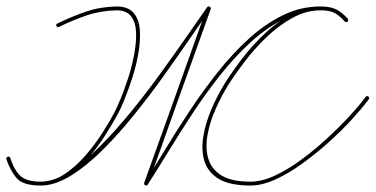

<svg xmlns="http://www.w3.org/2000/svg" viewBox="-26 -568 1163 594"><path d="M157 -485Q151 -482 149 -487Q146 -493 151 -495Q196 -517 240 -532Q284 -547 335 -548Q370 -548 387 -528.5Q404 -509 406.5 -476.5Q409 -444 402.5 -405.5Q396 -367 384 -329.5Q372 -292 360 -262.5Q348 -233 340 -218Q324 -188 299.5 -149.5Q275 -111 244 -75.5Q213 -40 176.5 -17Q140 6 100 6Q53 6 30.5 -14Q8 -34 -6 -75Q-8 -81 -2 -83Q4 -85 6 -79Q15 -53 24.5 -37Q34 -21 51 -13.5Q68 -6 100 -6Q140 -6 186.5 -35.5Q233 -65 282 -114Q331 -163 379.5 -222.5Q428 -282 472 -343Q516 -404 553 -457Q590 -510 615 -546Q618 -550 623 -547Q627 -545 626 -540Q577 -404 528.5 -268.5Q480 -133 432 2Q430 7 424 4Q418 1 421 -3Q451 -49 486 -107Q521 -165 561.5 -226Q602 -287 647.5 -344.5Q693 -402 743.5 -448Q794 -494 849.5 -521Q905 -548 965 -548Q995 -548 1013 -539.5Q1031 -531 1050 -510Q1053 -505 1049 -501Q1044 -498 1040 -502Q1023 -521 1008 -528.5Q993 -536 965 -536Q921 -536 878.5 -512.5Q836 -489 798.5 -453Q761 -417 731 -377.5Q701 -338 680 -305Q680 -305 680 -305Q680 -305 680 -305Q680 -305 680 -305Q680 -305 680 -305Q659 -271 641 -230.5Q623 -190 616 -150.5Q609 -111 618 -78.5Q627 -46 658 -26Q689 -6 749 -6Q784 -6 824 -24.5Q864 -43 905.5 -73.5Q947 -104 985 -139Q1023 -174 1054.5 -208Q1086 -242 1105 -268Q1105 -268 1105 -268Q1105 -268 1105 -268Q1109 -273 1114 -269Q1118 -266 1115 -261Q1095 -234 1063 -199Q1031 -164 991.5 -128.5Q952 -93 910 -62.5Q868 -32 826.5 -13Q785 6 749 6Q685 6 651 -14.5Q617 -35 606.5 -69.5Q596 -104 603 -146Q610 -188 628.5 -231Q647 -274 670 -311Q670 -311 670 -311Q670 -311 670 -311Q670 -311 670 -311Q670 -311 670 -311Q692 -346 723 -386.5Q754 -427 793 -464Q832 -501 875.5 -524.5Q919 -548 965 -548Q995 -548 1013 -539.5Q1031 -531 1050 -510Q1053 -505 1049 -501Q1044 -498 1040 -502Q1023 -521 1008 -528.5Q993 -536 965 -536Q907 -536 852.5 -509Q798 -482 748.5 -436.5Q699 -391 654 -334Q609 -277 569 -216Q529 -155 494.5 -98.5Q460 -42 431 3Q428 8 423 5Q419 3 420 -2Q469 -138 517.5 -273.5Q566 -409 614 -544Q616 -549 622 -546Q628 -543 625 -538Q598 -502 561 -448Q524 -394 480 -332.5Q436 -271 387.5 -211Q339 -151 289.5 -102Q240 -53 191.5 -23.5Q143 6 100 6Q49 6 29 -13.5Q9 -33 -6 -75Q-8 -81 -2 -83Q4 -85 6 -79Q18 -41 37.5 -23.5Q57 -6 100 -6Q138 -6 172.5 -28.5Q207 -51 237.5 -86Q268 -121 291.5 -158Q315 -195 330 -224Q336 -236 347.5 -263.5Q359 -291 370.5 -326.5Q382 -362 389 -399Q396 -436 395 -467Q394 -498 380 -517Q366 -536 335 -536Q285 -535 242.5 -520.5Q200 -506 157 -485Q157 -485 157 -485Q157 -485 157 -485Z"/></svg>

Font: FRB American Cursive Thin
Style: Italic
Weight: 100
Italic angle: -25°
Version: Version 2.0;Modular Font Editor K font №1